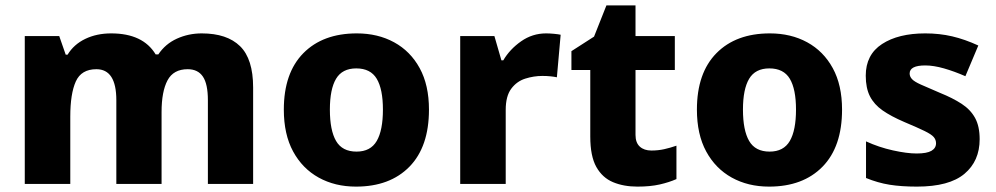

<svg xmlns="http://www.w3.org/2000/svg" viewBox="-20 -683 3697 713"><path d="M729 -559Q823 -559 871.5 -511.5Q920 -464 920 -358V0H752V-311Q752 -371 733.5 -398.5Q715 -426 677 -426Q624 -426 602 -384.5Q580 -343 580 -267V0H412V-311Q412 -426 338 -426Q282 -426 261.5 -380.5Q241 -335 241 -250V0H72V-549H200L224 -480H231Q254 -518 296.5 -538.5Q339 -559 393 -559Q511 -559 558 -481H568Q594 -520 637 -539.5Q680 -559 729 -559Z M1573 -276Q1573 -138 1500.5 -64Q1428 10 1302 10Q1224 10 1163.5 -23.5Q1103 -57 1068.5 -120.5Q1034 -184 1034 -276Q1034 -412 1106.5 -485.5Q1179 -559 1305 -559Q1383 -559 1443.5 -526Q1504 -493 1538.5 -430Q1573 -367 1573 -276ZM1205 -276Q1205 -199 1228 -159.5Q1251 -120 1304 -120Q1356 -120 1379 -159.5Q1402 -199 1402 -276Q1402 -352 1379 -390.5Q1356 -429 1303 -429Q1251 -429 1228 -390.5Q1205 -352 1205 -276Z M2008 -559Q2021 -559 2037 -557.5Q2053 -556 2062 -554L2048 -396Q2039 -398 2025 -399.5Q2011 -401 1994 -401Q1962 -401 1930.5 -391Q1899 -381 1878.5 -353.5Q1858 -326 1858 -275V0H1689V-549H1816L1842 -459H1849Q1873 -500 1915 -529.5Q1957 -559 2008 -559Z M2399 -124Q2424 -124 2446.5 -129Q2469 -134 2492 -142V-18Q2465 -6 2430 2Q2395 10 2347 10Q2296 10 2256.5 -6.5Q2217 -23 2194.5 -63Q2172 -103 2172 -176V-423H2102V-493L2186 -547L2232 -663H2340V-549H2486V-423H2340V-182Q2340 -153 2356 -138.5Q2372 -124 2399 -124Z M3107 -276Q3107 -138 3034.5 -64Q2962 10 2836 10Q2758 10 2697.5 -23.5Q2637 -57 2602.5 -120.5Q2568 -184 2568 -276Q2568 -412 2640.5 -485.5Q2713 -559 2839 -559Q2917 -559 2977.5 -526Q3038 -493 3072.5 -430Q3107 -367 3107 -276ZM2739 -276Q2739 -199 2762 -159.5Q2785 -120 2838 -120Q2890 -120 2913 -159.5Q2936 -199 2936 -276Q2936 -352 2913 -390.5Q2890 -429 2837 -429Q2785 -429 2762 -390.5Q2739 -352 2739 -276Z M3618 -166Q3618 -85 3561.5 -37.5Q3505 10 3385 10Q3327 10 3283.5 3Q3240 -4 3196 -22V-158Q3244 -136 3296 -124.5Q3348 -113 3384 -113Q3422 -113 3439 -123Q3456 -133 3456 -151Q3456 -164 3447.5 -174Q3439 -184 3413.5 -196.5Q3388 -209 3338 -230Q3289 -251 3257.5 -273Q3226 -295 3210.5 -325.5Q3195 -356 3195 -402Q3195 -480 3255.5 -519.5Q3316 -559 3416 -559Q3469 -559 3516 -548Q3563 -537 3613 -514L3565 -400Q3524 -418 3485.5 -429Q3447 -440 3416 -440Q3358 -440 3358 -410Q3358 -399 3366.5 -389.5Q3375 -380 3399.5 -369Q3424 -358 3471 -338Q3518 -319 3551 -297.5Q3584 -276 3601 -245Q3618 -214 3618 -166Z"/></svg>

Font: Noto Sans Kannada ExtraBold
Style: Regular
Weight: 800
Designer: Jelle Bosma - Monotype Design Team
Foundry: Monotype Imaging Inc.
Version: Version 2.005; ttfautohint (v1.8.4.7-5d5b)